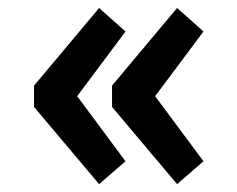

<svg xmlns="http://www.w3.org/2000/svg" viewBox="-20 -513 602 487"><path d="M429.2 -45.9 264.2 -241.7V-295.9L429.2 -492.7L496.1 -433.1L373.5 -269L496.1 -104ZM231.4 -45.9 66.4 -241.7V-295.9L231.4 -492.7L298.3 -433.1L175.8 -269L298.3 -104Z"/></svg>

Font: Reddit Mono ExtraBold
Style: Regular
Weight: 800
Monospace: yes
Designer: Stephen Hutchings
Foundry: Reddit
Version: Version 1.014